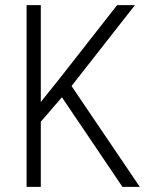

<svg xmlns="http://www.w3.org/2000/svg" viewBox="-20 -731 589 751"><path d="M222.2 -350.6 139.6 -254.9V0H84V-710.9H139.6V-332L217.8 -429.7L438 -710.9H507.8L259.8 -394.5L526.9 0H459Z"/></svg>

Font: Roboto Condensed Light
Style: Regular
Weight: 300
Designer: Google
Version: Version 2.134; 2016